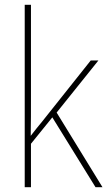

<svg xmlns="http://www.w3.org/2000/svg" viewBox="-20 -780 447 800"><path d="M109 -376V-760H83V0H109V-181L198 -291L378 0H407L216 -311L390 -528H358L156 -274C138 -252 127 -239 108 -214C109 -271 109 -318 109 -376Z"/></svg>

Font: Noto Sans Devanagari SemiCondensed Thin
Style: Regular
Weight: 100
Width: 4
Designer: Jelle Bosma - Monotype Design Team
Foundry: Monotype Imaging Inc.
Version: Version 2.004